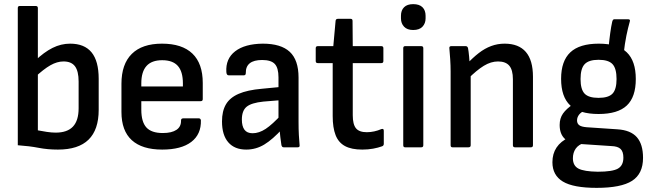

<svg xmlns="http://www.w3.org/2000/svg" viewBox="-20 -712 3155 928"><path d="M260 11Q210 11 166.5 2.5Q123 -6 66 -10V-673Q66 -683 75 -683H153Q163 -683 163 -673V-82Q183 -78 206.5 -74.5Q230 -71 249 -71Q305 -71 332.5 -100Q360 -129 360 -189V-318Q360 -368 342.5 -391.5Q325 -415 287 -415Q256 -415 223.5 -396.5Q191 -378 147 -337L149 -418Q193 -460 234 -480.5Q275 -501 319 -501Q388 -501 422.5 -459Q457 -417 457 -331V-181Q457 -85 408 -37Q359 11 260 11Z M764 11Q667 11 617 -34.5Q567 -80 567 -171V-307Q567 -402 617 -451.5Q667 -501 763 -501Q860 -501 910 -453Q960 -405 960 -311V-233Q960 -223 950 -223H663V-182Q663 -123 687.5 -96Q712 -69 767 -69Q810 -69 833 -84.5Q856 -100 855 -130Q855 -140 866 -140H941Q949 -140 951 -131Q953 -63 904.5 -26Q856 11 764 11ZM663 -294H864V-309Q864 -366 839.5 -393.5Q815 -421 764 -421Q713 -421 688 -393Q663 -365 663 -309Z M1351 0Q1342 0 1340 -12Q1338 -24 1335 -49Q1332 -74 1331 -96L1326 -128V-338Q1326 -384 1308 -403Q1290 -422 1247 -422Q1167 -422 1168 -359Q1168 -348 1159 -348H1085Q1075 -348 1074 -364Q1070 -428 1116.5 -464Q1163 -500 1250 -501Q1338 -501 1380.5 -461.5Q1423 -422 1423 -337V-122Q1423 -87 1424.5 -59.5Q1426 -32 1428 -11Q1430 0 1419 0ZM1170 11Q1114 11 1083.5 -24Q1053 -59 1053 -125Q1053 -175 1072 -207.5Q1091 -240 1133.5 -258.5Q1176 -277 1246 -283L1339 -292V-228L1253 -221Q1195 -215 1172 -196Q1149 -177 1149 -134Q1149 -102 1161.5 -85Q1174 -68 1201 -68Q1232 -68 1264 -89Q1296 -110 1343 -161L1346 -91Q1298 -38 1257.5 -13.5Q1217 11 1170 11Z M1731 11Q1679 11 1647.5 -6Q1616 -23 1602 -59Q1588 -95 1588 -151V-407H1516Q1506 -407 1506 -417V-479Q1506 -489 1516 -489H1591L1602 -611Q1603 -621 1613 -621H1675Q1684 -621 1684 -611L1685 -489H1823Q1833 -489 1833 -479V-417Q1833 -407 1823 -407H1685V-155Q1685 -111 1700.5 -92Q1716 -73 1753 -73Q1771 -73 1789 -77Q1807 -81 1823 -88Q1835 -92 1835 -80V-17Q1835 -8 1827 -5Q1808 2 1783.5 6.5Q1759 11 1731 11Z M1938 0Q1929 0 1929 -10V-479Q1929 -489 1938 -489H2016Q2026 -489 2026 -479V-10Q2026 0 2016 0ZM1977 -567Q1948 -567 1933 -583Q1918 -599 1918 -623V-636Q1918 -662 1933 -677Q1948 -692 1977 -692Q2007 -692 2022 -677Q2037 -662 2037 -636V-623Q2037 -599 2022 -583Q2007 -567 1977 -567Z M2469 0Q2459 0 2459 -10V-329Q2459 -374 2441.5 -394.5Q2424 -415 2387 -415Q2353 -415 2318.5 -394Q2284 -373 2240 -329L2235 -401Q2265 -433 2294 -455.5Q2323 -478 2354 -489.5Q2385 -501 2419 -501Q2487 -501 2521.5 -461Q2556 -421 2556 -341V-10Q2556 0 2546 0ZM2167 0Q2158 0 2158 -10V-366Q2158 -395 2156 -426Q2154 -457 2152 -477Q2150 -489 2161 -489H2231Q2239 -489 2242 -480Q2245 -465 2247.5 -437.5Q2250 -410 2251 -390L2255 -360V-10Q2255 0 2244 0Z M2864 196Q2751 196 2700.5 165.5Q2650 135 2650 72Q2650 31 2670 1Q2690 -29 2730 -48L2805 -22Q2776 -13 2762.5 6.5Q2749 26 2749 53Q2749 89 2776 103Q2803 117 2869 118Q2940 118 2966.5 103Q2993 88 2993 50Q2993 21 2979.5 8Q2966 -5 2935 -6L2770 -17Q2733 -19 2709 -42Q2685 -65 2685 -108Q2685 -140 2701 -163Q2717 -186 2751 -209L2811 -180Q2789 -171 2779 -158Q2769 -145 2769 -130Q2769 -115 2779.5 -107Q2790 -99 2816 -97L2964 -87Q3028 -83 3058 -49Q3088 -15 3088 51Q3088 128 3035 162Q2982 196 2864 196ZM2873 -161Q2780 -161 2736 -202.5Q2692 -244 2692 -331Q2692 -417 2736.5 -459Q2781 -501 2874 -501Q2966 -501 3009.5 -459Q3053 -417 3053 -330Q3053 -243 3009.5 -202Q2966 -161 2873 -161ZM2873 -239Q2921 -239 2940.5 -259.5Q2960 -280 2960 -330Q2960 -381 2940.5 -402Q2921 -423 2873 -423Q2826 -423 2806 -402Q2786 -381 2786 -330Q2786 -280 2805.5 -259.5Q2825 -239 2873 -239ZM2994 -450 2921 -479Q2925 -520 2929.5 -552.5Q2934 -585 2939 -607Q2942 -619 2949 -619H3015Q3028 -619 3024 -608Q3015 -576 3007.5 -539.5Q3000 -503 2994 -450Z"/></svg>

Font: Sofia Sans Semi Condensed SemiBold
Style: Regular
Weight: 600
Designer: Botio Nikoltchev, Ani Petrova
Foundry: lettersoup
Version: Version 4.100